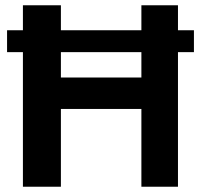

<svg xmlns="http://www.w3.org/2000/svg" viewBox="-20 -708 762 728"><path d="M210.9 -294.9V0H66.9V-510.3H6.8V-593.3H66.9V-688H210.9V-593.3H516.1V-688H654.8V-593.3H715.3V-510.3H654.8V0H516.1V-294.9ZM210.9 -414.1H516.1V-510.3H210.9Z"/></svg>

Font: Arimo
Style: Bold
Weight: 700
Designer: Steve Matteson
Foundry: Monotype Imaging Inc.
Version: Version 1.33